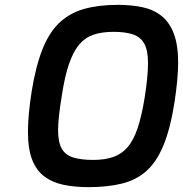

<svg xmlns="http://www.w3.org/2000/svg" viewBox="-20 -764 753 790"><path d="M344 6Q288 6 242 -3.5Q196 -13 163 -37.5Q130 -62 112.5 -106.5Q95 -151 95 -223Q95 -257 99 -299Q103 -341 110 -386Q127 -492 155 -562Q183 -632 225.5 -671.5Q268 -711 327 -727.5Q386 -744 465 -744Q520 -744 565.5 -734.5Q611 -725 644 -699Q677 -673 695 -626Q713 -579 713 -505Q713 -473 709 -431Q705 -389 698 -343Q681 -235 652.5 -166Q624 -97 582 -60Q540 -23 481 -8.5Q422 6 344 6ZM364 -106Q412 -106 447 -118.5Q482 -131 506 -159.5Q530 -188 546.5 -237.5Q563 -287 575 -361Q582 -404 585.5 -441Q589 -478 589 -504Q589 -558 573 -585.5Q557 -613 525.5 -623Q494 -633 447 -633Q400 -633 365.5 -621.5Q331 -610 306.5 -581.5Q282 -553 264 -501Q246 -449 234 -368Q227 -327 223 -290Q219 -253 219 -228Q219 -179 234 -152.5Q249 -126 281.5 -116Q314 -106 364 -106Z"/></svg>

Font: Exo Thin SemiBold
Style: Italic
Weight: 600
Italic angle: -9°
Version: Version 2.000